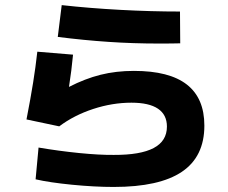

<svg xmlns="http://www.w3.org/2000/svg" viewBox="-20 -741 904 761"><path d="M121.1 -30.3 132.8 -156.2Q212.9 -142.6 293.2 -134.5Q373.5 -126.5 430.7 -127Q536.6 -126.5 589.1 -154.3Q641.6 -182.1 641.6 -239.3Q641.6 -286.1 606.2 -310.1Q570.8 -334 501 -334Q425.3 -334 349.4 -309.1Q273.4 -284.2 214.8 -240.2L85 -267.6Q101.6 -353 111.3 -413.8Q121.1 -474.6 127.9 -536.1L269.5 -524.4Q263.7 -461.9 253.4 -396.5Q316.9 -429.2 378.4 -444.6Q439.9 -460 510.7 -460Q651.4 -460 720.7 -405.8Q790 -351.6 790 -243.2Q790 -120.1 700.9 -60.1Q611.8 0 430.7 0Q355 0 265.4 -8.8Q175.8 -17.6 121.1 -30.3ZM610.4 -568.4Q507.8 -568.4 410.4 -575Q313 -581.5 209 -594.7L224.6 -720.7Q334.5 -708.5 456.8 -701.9Q579.1 -695.3 693.4 -695.3L694.3 -569.3Q666 -568.4 610.4 -568.4Z"/></svg>

Font: Pretendard GOV ExtraBold
Style: Regular
Weight: 800
Designer: Base glyphs from Inter by Rasmus Andersson; Hangeul glyphs from Noto Sans CJK(Source Han Sans) by Jang Soo-young and Kan
Foundry: Kil Hyung-jin
Version: Version 1.309